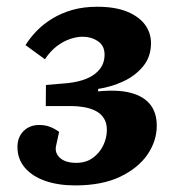

<svg xmlns="http://www.w3.org/2000/svg" viewBox="-20 -548 525 583"><path d="M208 15Q157 15 117.5 1.3Q78 -12.5 55.5 -38.8Q33 -65 33 -102Q33 -131.5 51.5 -150Q70 -168.5 99 -168.5Q117 -168.5 131.5 -163Q146 -157.5 159.5 -147.5L150 -104Q146 -83 162.5 -68.3Q179 -53.5 212 -53.5Q241 -53.5 261.7 -68.5Q282.5 -83.5 293.5 -106.5Q304.5 -129.5 304.5 -153.5Q304.5 -175 295.2 -189.2Q286 -203.5 270 -211.5Q254 -219.5 234.8 -222.7Q215.5 -226 195.5 -226H119L119.5 -290L184.5 -295.5Q219 -299 244.2 -309.7Q269.5 -320.5 283.5 -338.7Q297.5 -357 297.5 -382Q297.5 -409.5 277.2 -423Q257 -436.5 231 -436.5Q212.5 -436.5 191.7 -429.2Q171 -422 151.5 -407Q132 -392 116.5 -368L57.5 -411Q71 -433 91 -453.7Q111 -474.5 138.2 -491.2Q165.5 -508 199.5 -517.8Q233.5 -527.5 275 -527.5Q330 -527.5 366.3 -512.5Q402.5 -497.5 420.5 -472.8Q438.5 -448 438.5 -417Q438.5 -375.5 414.5 -346.5Q390.5 -317.5 354 -300.7Q317.5 -284 278 -278V-270.5Q338 -276.5 377.3 -266Q416.5 -255.5 436.3 -230.5Q456 -205.5 456 -166.5Q456 -120 427.8 -78.7Q399.5 -37.5 344.5 -11.2Q289.5 15 208 15Z"/></svg>

Font: Literata
Style: Italic
Weight: 400
Italic angle: -2°
Designer: Latin by Veronika Burian and Jose Scaglione. Greek by Irene Vlachou. Cyrillic by Vera Evstafieva
Foundry: TypeTogether
Version: Version 3.103;gftools[0.9.29]